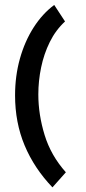

<svg xmlns="http://www.w3.org/2000/svg" viewBox="-20 -621 355 790"><path d="M195.8 149.9Q120.6 71.3 81.3 -22.7Q42 -116.7 42 -228.5Q42 -308.6 62 -379.9Q82 -451.2 118.4 -508.1Q154.8 -564.9 203.1 -600.6L247.6 -532.7Q209 -497.1 184.8 -448Q160.6 -398.9 149.2 -343.5Q137.7 -288.1 137.7 -232.4Q137.7 -149.9 163.6 -65.4Q189.5 19 251 87.9Z"/></svg>

Font: Harmattan
Style: Bold
Weight: 700
Designer: George W. Nuss III and SIL International
Foundry: SIL International
Version: Version 4.000